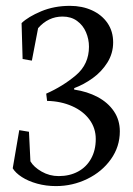

<svg xmlns="http://www.w3.org/2000/svg" viewBox="-20 -611 448 647"><path d="M383.8 -168.5Q383.8 -206.5 363.8 -236.1Q343.8 -265.6 308.8 -284.2Q273.9 -302.7 230 -309.1V-314Q262.7 -326.2 292.5 -347.7Q322.3 -369.1 341.8 -400.1Q361.3 -431.2 361.3 -468.3Q361.3 -505.4 342.3 -533.2Q323.2 -561 290 -576.2Q256.8 -591.3 215.8 -591.3Q162.6 -591.3 118.9 -573Q75.2 -554.7 52.7 -533.2L56.2 -412.1L87.4 -406.7L108.4 -516.1Q142.6 -555.2 190.9 -555.2Q219.7 -555.2 239.7 -540.5Q259.8 -525.9 269.8 -502.4Q279.8 -479 279.8 -453.6Q279.8 -394.5 235.8 -357.4Q191.9 -320.3 135.7 -295.4L138.7 -271Q185.1 -270 222.7 -253.4Q260.3 -236.8 281.5 -208Q302.7 -179.2 302.7 -142.6Q302.7 -105 287.1 -76.7Q271.5 -48.3 243.2 -33Q214.8 -17.6 177.7 -17.6Q147 -17.6 120.4 -32.7Q93.8 -47.9 82.5 -67.4L77.6 -167L44.9 -172.4L22.9 -43.9Q32.2 -28.3 53.7 -14.4Q75.2 -0.5 105.2 7.8Q135.3 16.1 168.5 16.1Q224.6 16.1 274.2 -8.1Q323.7 -32.2 353.8 -74.5Q383.8 -116.7 383.8 -168.5Z"/></svg>

Font: Neuton Light
Style: Regular
Weight: 300
Designer: Brian M Zick
Foundry: Brian M Zick
Version: Version 1.560